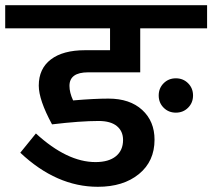

<svg xmlns="http://www.w3.org/2000/svg" viewBox="-40 -711 816 738"><path d="M756 -691V-602H499V-433H299Q227 -433 227 -381Q227 -355 241 -325Q322 -332 377 -332Q459 -332 506.5 -288.5Q554 -245 554 -174Q554 -91 494 -42Q434 7 336 7Q177 7 38 -124L98 -198Q218 -88 327 -88Q378 -88 405.5 -110.5Q433 -133 433 -173Q433 -207 409 -226.5Q385 -246 339 -246Q269 -246 160 -233Q109 -327 109 -382Q109 -447 155.5 -482.5Q202 -518 287 -518H383V-602H-20V-691ZM589 -391Q608 -410 636 -410Q664 -410 683 -391Q702 -372 702 -344Q702 -316 683 -297Q664 -278 636 -278Q608 -278 589 -297Q570 -316 570 -344Q570 -372 589 -391Z"/></svg>

Font: FiraGO Medium
Style: Regular
Weight: 500
Designer: bBox Type
Foundry: bBox Type GmbH
Version: Version 1.001;PS 001.001;hotconv 1.0.88;makeotf.lib2.5.64775